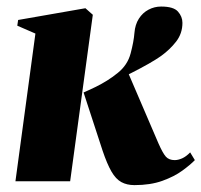

<svg xmlns="http://www.w3.org/2000/svg" viewBox="-20 -540 600 572"><path d="M26 0 85.5 -440 31.5 -463.5 34 -480.5 234.5 -515.5 256.5 -496 189 0ZM380.5 11.5Q358 11.5 341.5 2.5Q325 -6.5 312 -29Q299 -51.5 285.5 -91.5L229 -264.5Q248.5 -273 265.8 -281.5Q283 -290 299 -300Q315 -310 330.5 -322.5Q360 -346 369.2 -381Q378.5 -416 380.5 -442Q382.5 -467 393.8 -484.5Q405 -502 422.5 -511.2Q440 -520.5 460 -520.5Q497 -520.5 510.2 -505.5Q523.5 -490.5 523.5 -472Q523.5 -440.5 504.8 -416.2Q486 -392 459.5 -373Q447 -364 423 -350.2Q399 -336.5 369.2 -321.5Q339.5 -306.5 309 -293Q278.5 -279.5 252 -270.5L361 -325L452 -113Q465 -83.5 474.2 -73.2Q483.5 -63 500.5 -63Q510.5 -63 522.5 -68.2Q534.5 -73.5 546.5 -86L560.5 -63Q547 -49 523 -31.5Q499 -14 463.5 -1.2Q428 11.5 380.5 11.5Z"/></svg>

Font: Merriweather 144pt Black
Style: Italic
Weight: 900
Italic angle: -7.8°
Version: Version 2.101